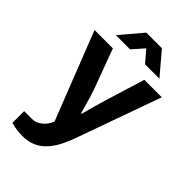

<svg xmlns="http://www.w3.org/2000/svg" viewBox="-270 -811 1088 1088"><g transform="rotate(45 273.5 -267.5)"><path d="M140 188Q103 188 78.5 182.5Q54 177 47 175V81H108Q133 81 153 69.5Q173 58 188 39.5Q203 21 210 0L4 -526H151L241 -283Q247 -266 254.5 -240.5Q262 -215 270 -187.5Q278 -160 283 -139H288Q292 -153 297 -172Q302 -191 307.5 -211Q313 -231 318.5 -249.5Q324 -268 328 -282L403 -526H543L364 -25Q349 19 329.5 57.5Q310 96 284 125.5Q258 155 222.5 171.5Q187 188 140 188ZM110 -591 222 -723H347L459 -591H344L256 -693L313 -692L224 -591Z"/></g></svg>

Font: Archivo SemiBold
Style: Bold
Weight: 700
Version: Version 2.001